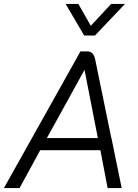

<svg xmlns="http://www.w3.org/2000/svg" viewBox="-42 -963 709 983"><path d="M472 -194H164L58 0H-22L370 -700H404Q437 -700 445 -660L528 -256H529V-254L581 0H509ZM198 -256H459L391 -604H390ZM294 -943H359L423 -831L527 -943H598L444 -781H389Z"/></svg>

Font: Bai Jamjuree
Style: Italic
Weight: 400
Italic angle: -10°
Version: Version 1.000; ttfautohint (v1.6)